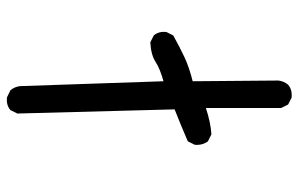

<svg xmlns="http://www.w3.org/2000/svg" viewBox="-170 -674 841 540"><g transform="rotate(90 250.0 -404.5)"><path d="M254.9 -3.9 234.4 -13.7Q224.6 -25.4 222.7 -41L209 -444.3Q173.8 -434.6 154.3 -421.9Q134.8 -409.2 99.6 -407.2L80.1 -417Q68.4 -430.7 70.3 -452.1L80.1 -471.7Q115.2 -491.2 142.6 -503.9Q169.9 -516.6 209 -526.4L207 -767.6Q209 -783.2 218.8 -794.9Q232.4 -806.6 254.9 -804.7L274.4 -794.9L284.2 -775.4V-563.5Q325.2 -577.1 358.4 -579.1L377.9 -569.3Q389.6 -553.7 387.7 -532.2L377.9 -512.7Q333 -493.2 288.1 -475.6L299.8 -33.2L290 -13.7Q276.4 -2 254.9 -3.9Z"/></g></svg>

Font: JasonHandwriting1
Style: Regular
Weight: 400
Version: Version 1.48.20